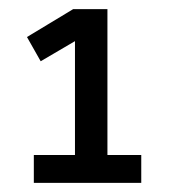

<svg xmlns="http://www.w3.org/2000/svg" viewBox="-20 -820 380 420"><path d="M54 -420V-481H144V-730L69 -686L39 -739L140 -800H215V-481H289V-420Z"/></svg>

Font: Carrois Gothic
Style: Regular
Weight: 400
Designer: Ralph du Carrois
Foundry: Ralph du Carrois
Version: Version 1.001